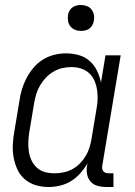

<svg xmlns="http://www.w3.org/2000/svg" viewBox="-20 -742 540 770"><path d="M175 8Q148 8 123 0.5Q98 -7 79 -23.5Q60 -40 49.5 -63Q39 -86 34.5 -111.5Q30 -137 31.5 -164Q33 -191 38 -218L58 -338Q61 -361 68 -384Q75 -407 86.5 -429Q98 -451 114.5 -470.5Q131 -490 152 -503Q173 -516 197 -522Q221 -528 244 -528Q271 -528 296 -521Q321 -514 339.5 -497.5Q358 -481 369 -458.5Q380 -436 385 -411L403 -520H464L390 -77Q389 -71 390 -65Q391 -59 394.5 -55Q398 -51 403.5 -49Q409 -47 415 -47H435V8H406Q388 8 371.5 3.5Q355 -1 344 -13Q333 -25 329.5 -42Q326 -59 329 -77L331 -87Q318 -65 301.5 -46.5Q285 -28 264.5 -15.5Q244 -3 220.5 2.5Q197 8 175 8ZM198 -47Q215 -47 233.5 -50.5Q252 -54 269 -63Q286 -72 299.5 -85.5Q313 -99 323 -115.5Q333 -132 338.5 -149.5Q344 -167 347 -185L367 -305Q371 -325 371.5 -344.5Q372 -364 369 -383Q366 -402 358.5 -419Q351 -436 337.5 -448.5Q324 -461 305.5 -467Q287 -473 267 -473Q249 -473 230.5 -469Q212 -465 195 -455Q178 -445 164.5 -431Q151 -417 141 -400Q131 -383 125.5 -365Q120 -347 117 -329L97 -209Q94 -189 93.5 -170Q93 -151 96 -132.5Q99 -114 107 -97.5Q115 -81 128.5 -69Q142 -57 160 -52Q178 -47 198 -47ZM305 -618Q292 -618 281 -622.5Q270 -627 262.5 -636Q255 -645 253 -657.5Q251 -670 253 -683Q254 -691 259 -699.5Q264 -708 271.5 -713Q279 -718 287.5 -720Q296 -722 304 -722Q317 -722 328.5 -717.5Q340 -713 347 -704Q354 -695 356.5 -682.5Q359 -670 356 -657Q355 -649 350 -640.5Q345 -632 338 -627Q331 -622 322 -620Q313 -618 305 -618Z"/></svg>

Font: Iosevka Term Curly Light
Style: Italic
Weight: 300
Italic angle: -9°
Designer: Belleve Invis
Foundry: Belleve Invis
Version: Version 32.3.0